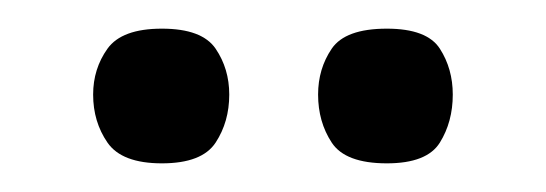

<svg xmlns="http://www.w3.org/2000/svg" viewBox="-20 -576 381 134"><path d="M93 -462Q65 -462 55 -476.5Q45 -491 45 -510Q45 -528 55 -542Q65 -556 93 -556Q121 -556 130.5 -542Q140 -528 140 -510Q140 -491 130.5 -476.5Q121 -462 93 -462ZM250 -462Q221 -462 211.5 -476.5Q202 -491 202 -510Q202 -528 211.5 -542Q221 -556 250 -556Q278 -556 287 -542Q296 -528 296 -510Q296 -491 287 -476.5Q278 -462 250 -462Z"/></svg>

Font: Darker Grotesque Medium
Style: Regular
Weight: 500
Designer: Gabriel Lam
Foundry: TypeRant
Version: Version 1.000;gftools[0.9.28]